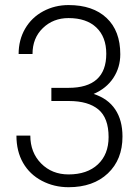

<svg xmlns="http://www.w3.org/2000/svg" viewBox="-20 -741 559 770"><path d="M406.2 -525.4Q406.2 -592.8 366.5 -630.6Q326.7 -668.5 254.9 -668.5Q193.4 -668.5 151.9 -628.4Q110.4 -588.4 110.4 -524.4H54.7Q54.7 -581.1 80.8 -626Q106.9 -670.9 153.3 -695.8Q199.7 -720.7 254.9 -720.7Q352.5 -720.7 407.5 -668.9Q462.4 -617.2 462.4 -523.4Q462.4 -470.7 434.6 -428.5Q406.7 -386.2 355.5 -364.3Q413.1 -345.7 442.1 -302.2Q471.2 -258.8 471.2 -193.4Q471.2 -101.1 412.6 -45.7Q354 9.8 254.9 9.8Q196.8 9.8 147.9 -15.9Q99.1 -41.5 72.5 -87.9Q45.9 -134.3 45.9 -197.3H101.6Q101.6 -129.4 145 -85.4Q188.5 -41.5 254.9 -41.5Q329.6 -41.5 372.6 -81.8Q415.5 -122.1 415.5 -191.4Q415.5 -267.6 374.8 -301.8Q334 -335.9 256.8 -335.9H186V-388.7H254.4Q406.2 -388.7 406.2 -525.4Z"/></svg>

Font: MAUL Condensed Light
Style: Light
Weight: 300
Designer: MAUL
Version: Version 2.137; 2017; ttfautohint (v1.8.3)